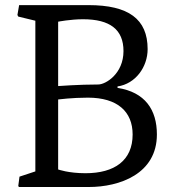

<svg xmlns="http://www.w3.org/2000/svg" viewBox="-20 -749 707 769"><path d="M53.2 -4.4 55.7 0H335.4C459.5 0 608.4 -52.7 608.4 -210.4C608.4 -309.6 561 -379.9 450.7 -397V-402.8C522.9 -413.1 571.3 -481 571.3 -552.2C571.3 -672.9 494.6 -728.5 334.5 -728.5H56.6L49.8 -689L53.2 -682.6L121.6 -666V-62.5L58.1 -41.5ZM212.9 -404.3V-662.1C212.9 -662.1 262.7 -671.9 312.5 -671.9C420.9 -671.9 474.6 -630.4 474.6 -544.4C474.6 -453.6 403.3 -410.6 373.5 -410.6C296.4 -410.6 212.9 -404.3 212.9 -404.3ZM212.9 -70.3V-350.6C212.9 -350.6 269 -357.9 332 -357.9C450.7 -357.9 511.2 -301.8 511.2 -210.4C511.2 -106.4 439 -55.2 322.3 -55.2C253.9 -55.2 212.9 -70.3 212.9 -70.3Z"/></svg>

Font: Trykker
Style: Regular
Weight: 400
Designer: Magnus Gaarde
Foundry: Magnus Gaarde
Version: Version 1.001